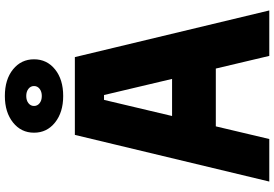

<svg xmlns="http://www.w3.org/2000/svg" viewBox="-189 -939 1128 790"><g transform="rotate(-90 375.0 -544.0)"><path d="M23 0 215 -800H535L727 0H540L379 -680H359L198 0ZM175 -220V-400H575V-220ZM375 -848Q308 -848 266 -881.5Q224 -915 224 -968Q224 -1021 266 -1054.5Q308 -1088 375 -1088Q443 -1088 484.5 -1054.5Q526 -1021 526 -968Q526 -915 484.5 -881.5Q443 -848 375 -848ZM375 -936Q393 -936 404.5 -945Q416 -954 416 -968Q416 -982 404.5 -991Q393 -1000 375 -1000Q357 -1000 345.5 -991Q334 -982 334 -968Q334 -954 345.5 -945Q357 -936 375 -936Z"/></g></svg>

Font: Martian Mono SemiExpanded ExtraBold
Style: Regular
Weight: 800
Width: 6
Designer: Roman Shamin
Foundry: Evil Martians
Version: Version 1.000